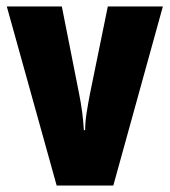

<svg xmlns="http://www.w3.org/2000/svg" viewBox="-20 -573 526 593"><path d="M330 0 483 -553H313L258 -284Q252 -253 247.5 -224.5Q243 -196 243 -171H239Q236 -226 224 -285L171 -553H1L155 0Z"/></svg>

Font: Noto Sans Display Condensed Black
Style: Regular
Weight: 900
Width: 3
Designer: Monotype Design team
Foundry: Monotype Imaging Inc.
Version: 1.000